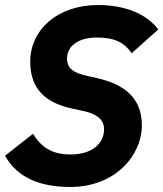

<svg xmlns="http://www.w3.org/2000/svg" viewBox="-25 -730 648 762"><path d="M255 12C432 12 538 -113 538 -233C538 -342 467 -396 360 -420L316 -430C268 -441 241 -458 241 -498C241 -547 286 -581 358 -581C429 -581 466 -563 498 -519L603 -613C555 -677 468 -710 364 -710C203 -710 95 -612 95 -485C95 -373 160 -321 262 -299L308 -289C353 -279 388 -259 388 -217C388 -159 339 -117 255 -117C183 -117 140 -144 106 -199L-5 -112C46 -21 139 12 255 12Z"/></svg>

Font: Braiins Sans
Style: Bold Italic
Weight: 700
Italic angle: -11.31°
Designer: Mike Abbink, Paul van der Laan, Pieter van Rosmalen, Jiri Chlebus, Lubos Buracinsky
Foundry: Bold Monday, Sudetype
Version: Version 1.000;hotconv 1.0.109;makeotfexe 2.5.65596